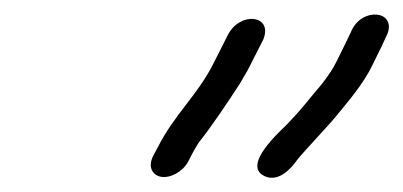

<svg xmlns="http://www.w3.org/2000/svg" viewBox="-20 -650 565 269"><path d="M471.9 -605.7C468.9 -599.2 463.6 -588.2 460.3 -581.7L452.5 -565.7C445.9 -552.7 442.5 -547.7 431.6 -533.1C410.6 -508.7 407.4 -502.3 382.5 -476.2C375.4 -468.5 316.2 -417.5 351.9 -402.7C371.3 -394.7 388.7 -415.2 395.6 -425C400.5 -432.2 443.1 -477.2 450.7 -487C466.5 -506.3 489.7 -532.9 502.1 -559.5L509.4 -574.3C511.8 -579.1 514.7 -585 517.8 -591.8L522.7 -602.4L523 -603C534.9 -635.8 486.1 -640.2 471.9 -605.7ZM243.2 -422.8 250 -435.9C253.4 -442.2 256.5 -447.4 258.7 -450.6C277.7 -474.6 298.3 -505.5 316.1 -532.9L327.1 -551.8L349.1 -595.1L349.4 -596C361.6 -629.4 316.6 -633.7 299.7 -601.9L278.4 -559.8C256.5 -516.6 224.7 -490.2 201.2 -443.9L194.9 -432.1C186.1 -415.4 194.4 -404.3 205.6 -402.3C218.7 -400.1 235.5 -409.2 243.2 -422.8Z"/></svg>

Font: Take Off
Style: Moose
Weight: 400
Foundry: Cannot Into Space Fonts
Version: Version 0.89